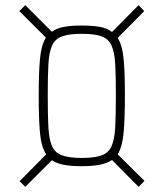

<svg xmlns="http://www.w3.org/2000/svg" viewBox="-20 -716 635 744"><path d="M78 8 56 -14 159 -118Q140 -146 135 -200.5Q130 -255 130 -347Q130 -435 135 -488.5Q140 -542 158 -570L55 -673L78 -696L181 -593Q198 -606 226 -611.5Q254 -617 297 -617Q341 -617 369 -611.5Q397 -606 414 -592L517 -696L539 -673L436 -569Q454 -541 459 -488Q464 -435 464 -347Q464 -256 459 -201.5Q454 -147 436 -118L540 -15L517 8L414 -96Q395 -83 366 -77.5Q337 -72 297 -72Q257 -72 229 -77Q201 -82 181 -95ZM297 -104Q347 -104 374 -114Q401 -124 412.5 -150Q424 -176 426.5 -223.5Q429 -271 429 -347Q429 -420 426.5 -466.5Q424 -513 412.5 -539Q401 -565 374 -575Q347 -585 297 -585Q248 -585 220.5 -575Q193 -565 181.5 -539Q170 -513 167.5 -466.5Q165 -420 165 -347Q165 -271 167.5 -223.5Q170 -176 181.5 -150Q193 -124 220.5 -114Q248 -104 297 -104Z"/></svg>

Font: Saira Condensed Thin
Style: Regular
Weight: 250
Width: 3
Designer: Hector Gatti with collaboration of the Omnibus-Type team
Foundry: Omnibus-Type
Version: Version 1.101